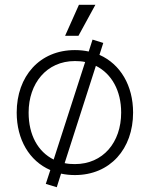

<svg xmlns="http://www.w3.org/2000/svg" viewBox="-20 -720 628 805"><path d="M380 -700H311L253 -570H309ZM397 -490 413 -540 368 -554 352 -504C334 -508 314 -510 294 -510C146 -510 50 -400 50 -248C50 -135 103 -45 191 -7L172 51L218 65L236 8C255 12 274 14 294 14C442 14 538 -96 538 -248C538 -361 485 -451 397 -490ZM100 -248C100 -370 175 -464 294 -464C309 -464 324 -463 337 -460L205 -51C139 -84 100 -154 100 -248ZM294 -32C279 -32 264 -33 251 -36L382 -444C448 -411 488 -340 488 -248C488 -123 412 -32 294 -32Z"/></svg>

Font: Space Text Light
Style: Regular
Weight: 300
Designer: Florian Karsten (Space Text), Colophon Foundry (Space Mono)
Foundry: Florian Karsten
Version: Version 1.003;PS 001.003;hotconv 1.0.88;makeotf.lib2.5.64775